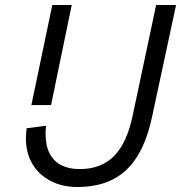

<svg xmlns="http://www.w3.org/2000/svg" viewBox="-20 -735 727 771"><path d="M106 -313 190 -715H268L185 -313ZM87 -220 165 -230Q164 -222 163.5 -214Q163 -206 163 -198Q163 -150 179.5 -118.5Q196 -87 226.5 -71.5Q257 -56 300 -56Q386 -56 438 -108.5Q490 -161 513 -272L607 -715H687L590 -263Q559 -119 486 -51.5Q413 16 291 16Q231 16 184 -8Q137 -32 110.5 -76Q84 -120 84 -181Q84 -190 85 -200Q86 -210 87 -220Z"/></svg>

Font: Wix Madefor Text
Style: Italic
Weight: 400
Italic angle: -12°
Designer: Dalton Maag Ltd
Foundry: Dalton Maag Ltd
Version: Version 3.100